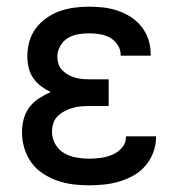

<svg xmlns="http://www.w3.org/2000/svg" viewBox="-20 -548 540 576"><path d="M247 8Q223 8 199 5Q175 2 152 -6Q129 -14 108.5 -27.5Q88 -41 74 -60.5Q60 -80 53 -103.5Q46 -127 46 -151Q46 -171 51 -190.5Q56 -210 68 -226Q80 -242 97 -253Q114 -264 132 -272Q117 -279 103 -289.5Q89 -300 79.5 -314Q70 -328 66 -345Q62 -362 62 -379Q62 -401 68 -423Q74 -445 87.5 -463Q101 -481 119.5 -494Q138 -507 159 -514.5Q180 -522 202.5 -525Q225 -528 247 -528Q269 -528 290.5 -525.5Q312 -523 333 -516Q354 -509 372.5 -497Q391 -485 404.5 -468Q418 -451 425 -430Q432 -409 432 -387V-381H342V-384Q342 -400 332.5 -414Q323 -428 309 -435.5Q295 -443 279 -445.5Q263 -448 247 -448Q230 -448 213.5 -445Q197 -442 183 -433.5Q169 -425 160.5 -409.5Q152 -394 152 -378Q152 -367 155.5 -356Q159 -345 167 -337Q175 -329 185 -323.5Q195 -318 205.5 -315Q216 -312 227.5 -311Q239 -310 250 -310H306V-230H250Q237 -230 224 -229Q211 -228 198.5 -224.5Q186 -221 174.5 -215Q163 -209 153.5 -200Q144 -191 140 -178.5Q136 -166 136 -153Q136 -133 146 -115.5Q156 -98 172.5 -88.5Q189 -79 208.5 -75.5Q228 -72 247 -72Q265 -72 283 -74.5Q301 -77 317.5 -84Q334 -91 346 -105Q358 -119 358 -137V-139H448V-135Q448 -112 439.5 -90Q431 -68 416 -50.5Q401 -33 380.5 -21.5Q360 -10 338 -3.5Q316 3 293 5.5Q270 8 247 8Z"/></svg>

Font: Iosevka Term Curly Medium
Style: Regular
Weight: 500
Designer: Belleve Invis
Foundry: Belleve Invis
Version: Version 32.3.0